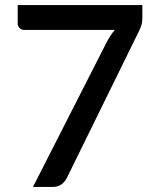

<svg xmlns="http://www.w3.org/2000/svg" viewBox="-20 -740 620 760"><path d="M543.5 -720V-672.5Q543.5 -651.5 539 -638.5Q534.5 -625.5 530 -616.5L245.5 -37.5Q238 -21.5 224.2 -10.8Q210.5 0 188 0H110.5L400.5 -569.5Q408.5 -585 416.5 -597.5Q424.5 -610 434.5 -621.5H75Q65 -621.5 57.5 -629.2Q50 -637 50 -647V-720Z"/></svg>

Font: TypoPRO Lato
Style: Regular
Weight: 600
Designer: Lukasz Dziedzic with Adam Twardoch and Botio Nikoltchev
Foundry: tyPoland Lukasz Dziedzic
Version: Version 2.010; 2014-09-01; http://www.latofonts.com/